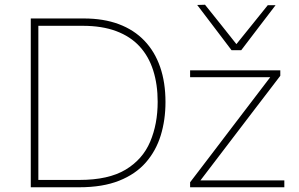

<svg xmlns="http://www.w3.org/2000/svg" viewBox="-20 -791 1261 811"><path d="M110 0Q110 -61 110 -117Q110 -173 110 -238V-475Q110 -540.5 110 -596.5Q110 -652.5 110 -713Q157 -713 194 -713Q231 -713 264.5 -713Q298 -713 334 -713Q417.5 -713 481.8 -689Q546 -665 590 -619Q634 -573 656.5 -507.8Q679 -442.5 679 -360Q679 -284.5 659 -219.2Q639 -154 596 -104.8Q553 -55.5 483.5 -27.8Q414 0 315 0Q276 0 243.8 0Q211.5 0 179.8 0Q148 0 110 0ZM142 -31H316Q438 -31 510.2 -74.2Q582.5 -117.5 614.2 -192.2Q646 -267 646 -361Q646 -434 627.2 -493.2Q608.5 -552.5 569.8 -594.8Q531 -637 471 -659.5Q411 -682 329 -682H142Q142 -631 142 -581.5Q142 -532 142 -475V-238Q142 -181 142 -131.5Q142 -82 142 -31ZM783 0V-21Q829.5 -82 874.2 -140.5Q919 -199 957.5 -250L1136 -484L1143 -465H1023Q993.5 -465 952.8 -465Q912 -465 867.5 -465Q823 -465 783 -465V-494H1164V-471Q1143 -443.5 1114.8 -406.5Q1086.5 -369.5 1056.2 -330Q1026 -290.5 999 -255L819 -19L814 -29H947Q977 -29 1017.5 -29Q1058 -29 1101 -29Q1144 -29 1181 -29V0ZM958 -579Q922 -626.5 885.8 -674.2Q849.5 -722 813 -770L846 -771Q881.5 -727 915.8 -683.8Q950 -640.5 985 -596.5H972Q1007.5 -640.5 1041.8 -683Q1076 -725.5 1111 -769H1144Q1108 -722 1071.5 -674.2Q1035 -626.5 999 -579Z"/></svg>

Font: Commissioner Thin
Style: Regular
Weight: 100
Designer: Kostas Bartsokas
Foundry: Kostas Bartsokas
Version: Version 1.001;gftools[0.9.23]